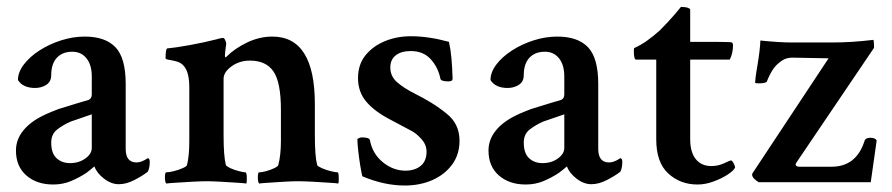

<svg xmlns="http://www.w3.org/2000/svg" viewBox="-20 -540 2644 569"><path d="M137.7 6.8Q88.9 6.8 58.1 -20Q27.3 -46.9 27.3 -93.8Q27.3 -126 48.3 -152.3Q69.3 -178.7 107.4 -197.3Q121.1 -204.1 132.3 -208.5Q143.6 -212.9 153.3 -216.8Q187.5 -227.5 210.4 -234.4Q233.4 -241.2 243.2 -244.1Q252 -249 252 -259.8V-313.5Q252 -347.7 236.3 -367.2Q220.7 -386.7 194.3 -386.7Q165 -386.7 148.4 -368.7Q131.8 -350.6 131.8 -317.4Q131.8 -297.9 117.2 -288.6Q102.5 -279.3 84 -279.3Q47.9 -279.3 33.2 -302.7Q33.2 -326.2 50.8 -349.1Q68.4 -372.1 97.2 -390.6Q126 -409.2 161.1 -420.4Q196.3 -431.6 231.4 -431.6Q292 -431.6 322.3 -399.9Q352.5 -368.2 352.5 -291V-98.6Q352.5 -58.6 384.8 -58.6Q399.4 -58.6 418 -71.3Q423.8 -70.3 423.8 -60.5Q423.8 -42 418 -31.2Q403.3 -19.5 378.9 -6.8Q354.5 5.9 332 5.9Q309.6 5.9 288.1 -10.7Q266.6 -27.3 259.8 -46.9Q252 -40 248 -37.1Q244.1 -34.2 235.4 -27.3Q214.8 -13.7 190.4 -3.4Q166 6.8 137.7 6.8ZM187.5 -56.6Q213.9 -56.6 232.9 -70.3Q252 -84 252 -101.6V-201.2L189.5 -179.7Q167 -169.9 149.4 -156.2Q131.8 -142.6 131.8 -117.2Q131.8 -85.9 147.5 -71.3Q163.1 -56.6 187.5 -56.6Z M472.7 3.9Q468.8 0 468.8 -14.6Q468.8 -29.3 472.7 -29.3Q480.5 -29.3 494.6 -32.7Q508.8 -36.1 521 -41.5Q533.2 -46.9 534.2 -50.8Q541 -78.1 541 -122.1V-281.2Q541 -325.2 525.4 -343.8Q516.6 -354.5 503.4 -357.9Q490.2 -361.3 480.5 -362.8Q470.7 -364.3 470.7 -367.2Q470.7 -394.5 475.6 -396.5Q498 -398.4 541.5 -406.2Q585 -414.1 623 -423.8Q625 -424.8 632.3 -426.3Q639.6 -427.7 640.6 -427.7Q644.5 -427.7 647.5 -420.9Q650.4 -414.1 650.4 -410.2Q648.4 -396.5 647.5 -387.7Q646.5 -378.9 646.5 -375Q646.5 -370.1 648.4 -370.1Q649.4 -370.1 652.3 -373Q675.8 -396.5 712.4 -414.1Q749 -431.6 787.1 -431.6Q913.1 -431.6 913.1 -231.4V-138.7Q913.1 -77.1 919.9 -50.8Q921.9 -46.9 934.1 -41.5Q946.3 -36.1 960.4 -32.7Q974.6 -29.3 980.5 -29.3Q983.4 -29.3 983.9 -15.1Q984.4 -1 982.4 3.9Q978.5 2.9 955.6 1.5Q932.6 0 905.8 -1.5Q878.9 -2.9 863.3 -2.9Q847.7 -2.9 822.8 -1.5Q797.9 0 775.9 1.5Q753.9 2.9 748 3.9Q744.1 0 744.1 -14.6Q744.1 -29.3 748 -29.3Q755.9 -29.3 768.6 -32.7Q781.2 -36.1 792.5 -41.5Q803.7 -46.9 804.7 -50.8Q808.6 -65.4 810.5 -83Q812.5 -100.6 812.5 -122.1V-214.8Q812.5 -295.9 790.5 -328.1Q768.6 -360.4 720.7 -360.4Q689.5 -360.4 666 -343.3Q642.6 -326.2 642.6 -306.6V-138.7Q642.6 -77.1 649.4 -50.8Q651.4 -46.9 663.1 -41.5Q674.8 -36.1 688.5 -32.7Q702.1 -29.3 707 -29.3Q710.9 -29.3 711.4 -15.1Q711.9 -1 710 3.9Q705.1 2.9 682.1 1.5Q659.2 0 633.8 -1.5Q608.4 -2.9 592.8 -2.9Q577.1 -2.9 550.8 -1.5Q524.4 0 501.5 1.5Q478.5 2.9 472.7 3.9Z M1179.7 9.8Q1118.2 9.8 1053.7 -17.6Q1050.8 -29.3 1047.4 -50.8Q1043.9 -72.3 1041.5 -94.2Q1039.1 -116.2 1039.1 -127.9Q1045.9 -132.8 1052.7 -132.8Q1074.2 -132.8 1076.2 -125Q1084 -84 1114.7 -59.1Q1145.5 -34.2 1181.6 -34.2Q1209 -34.2 1226.6 -48.3Q1244.1 -62.5 1244.1 -90.8Q1244.1 -111.3 1228.5 -128.4Q1212.9 -145.5 1199.2 -152.3L1134.8 -186.5Q1089.8 -210 1065.4 -238.8Q1041 -267.6 1041 -308.6Q1041 -348.6 1063 -376Q1085 -403.3 1120.6 -418Q1156.2 -432.6 1197.3 -432.6Q1250 -432.6 1310.5 -416Q1315.4 -394.5 1317.9 -367.2Q1320.3 -339.8 1321.3 -306.6Q1321.3 -298.8 1308.6 -298.8Q1287.1 -298.8 1285.2 -306.6Q1278.3 -340.8 1256.3 -364.7Q1234.4 -388.7 1197.3 -388.7Q1168.9 -388.7 1152.8 -376Q1136.7 -363.3 1136.7 -339.8Q1136.7 -314.5 1156.2 -296.9Q1175.8 -279.3 1209 -262.7Q1234.4 -250 1258.3 -235.4Q1282.2 -220.7 1303.7 -203.1Q1341.8 -172.9 1341.8 -123Q1341.8 -82 1319.8 -52.2Q1297.9 -22.5 1261.2 -6.3Q1224.6 9.8 1179.7 9.8Z M1538.1 6.8Q1489.3 6.8 1458.5 -20Q1427.7 -46.9 1427.7 -93.8Q1427.7 -126 1448.7 -152.3Q1469.7 -178.7 1507.8 -197.3Q1521.5 -204.1 1532.7 -208.5Q1543.9 -212.9 1553.7 -216.8Q1587.9 -227.5 1610.8 -234.4Q1633.8 -241.2 1643.6 -244.1Q1652.3 -249 1652.3 -259.8V-313.5Q1652.3 -347.7 1636.7 -367.2Q1621.1 -386.7 1594.7 -386.7Q1565.4 -386.7 1548.8 -368.7Q1532.2 -350.6 1532.2 -317.4Q1532.2 -297.9 1517.6 -288.6Q1502.9 -279.3 1484.4 -279.3Q1448.2 -279.3 1433.6 -302.7Q1433.6 -326.2 1451.2 -349.1Q1468.8 -372.1 1497.6 -390.6Q1526.4 -409.2 1561.5 -420.4Q1596.7 -431.6 1631.8 -431.6Q1692.4 -431.6 1722.7 -399.9Q1752.9 -368.2 1752.9 -291V-98.6Q1752.9 -58.6 1785.2 -58.6Q1799.8 -58.6 1818.4 -71.3Q1824.2 -70.3 1824.2 -60.5Q1824.2 -42 1818.4 -31.2Q1803.7 -19.5 1779.3 -6.8Q1754.9 5.9 1732.4 5.9Q1710 5.9 1688.5 -10.7Q1667 -27.3 1660.2 -46.9Q1652.3 -40 1648.4 -37.1Q1644.5 -34.2 1635.7 -27.3Q1615.2 -13.7 1590.8 -3.4Q1566.4 6.8 1538.1 6.8ZM1587.9 -56.6Q1614.3 -56.6 1633.3 -70.3Q1652.3 -84 1652.3 -101.6V-201.2L1589.8 -179.7Q1567.4 -169.9 1549.8 -156.2Q1532.2 -142.6 1532.2 -117.2Q1532.2 -85.9 1547.9 -71.3Q1563.5 -56.6 1587.9 -56.6Z M2046.9 6.8Q1996.1 6.8 1960.4 -25.9Q1924.8 -58.6 1924.8 -127V-363.3H1865.2Q1858.4 -363.3 1858.4 -388.7Q1858.4 -396.5 1859.4 -397.5Q1878.9 -406.2 1897.5 -419.4Q1916 -432.6 1934.6 -449.2Q1962.9 -477.5 1980.5 -498.5Q1998 -519.5 1998 -519.5Q2002.9 -519.5 2007.8 -519Q2012.7 -518.6 2016.6 -517.6Q2025.4 -514.6 2025.4 -511.7V-416H2096.7Q2119.1 -416 2131.3 -415.5Q2143.6 -415 2144.5 -415Q2152.3 -415 2152.3 -406.2Q2152.3 -381.8 2142.6 -363.3H2025.4V-127.9Q2025.4 -88.9 2042 -68.4Q2058.6 -47.9 2087.9 -47.9Q2108.4 -47.9 2126 -56.2Q2143.6 -64.5 2145.5 -64.5Q2149.4 -65.4 2154.3 -55.7Q2159.2 -45.9 2158.2 -43Q2154.3 -34.2 2136.2 -22.5Q2118.2 -10.7 2094.2 -2Q2070.3 6.8 2046.9 6.8Z M2228.5 0Q2209 -11.7 2209 -22.5Q2209 -25.4 2210 -26.4L2435.5 -367.2L2332 -369.1Q2312.5 -370.1 2298.8 -361.3Q2285.2 -352.5 2275.4 -340.8Q2267.6 -331.1 2260.7 -316.9Q2253.9 -302.7 2252.9 -298.8Q2250 -293 2228.5 -293Q2217.8 -293 2217.8 -294.9Q2217.8 -296.9 2219.2 -310.1Q2220.7 -323.2 2224.6 -345.7Q2232.4 -391.6 2233.4 -419.9Q2291 -414.1 2326.2 -414.1H2445.3Q2474.6 -414.1 2505.4 -416Q2536.1 -418 2568.4 -421.9Q2570.3 -416 2570.3 -398.4L2345.7 -66.4Q2337.9 -55.7 2337.9 -52.7Q2337.9 -45.9 2349.6 -45.9H2444.3Q2517.6 -45.9 2542 -122.1Q2544.9 -131.8 2559.6 -131.8Q2573.2 -131.8 2578.1 -124L2560.5 0Z"/></svg>

Font: Crimson Text SemiBold
Style: Regular
Weight: 600
Designer: Sebastian Kosch
Foundry: Sebastian Kosch
Version: Version 1.100; ttfautohint (v1.8.4)